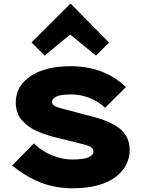

<svg xmlns="http://www.w3.org/2000/svg" viewBox="-20 -992 756 1023"><path d="M670.9 -192.9Q670.9 -149.9 651.6 -113.3Q632.3 -76.7 595.5 -48.6Q558.6 -20.5 500.5 -4.6Q442.4 11.2 369.1 11.2Q277.8 11.2 201.7 -17.3Q125.5 -45.9 44.9 -109.9L160.2 -228Q201.7 -187 256.1 -164.6Q310.5 -142.1 366.2 -142.1Q424.3 -142.1 451.2 -153.8Q478 -165.5 478 -183.1Q478 -198.2 463.6 -208.3Q449.2 -218.3 404.8 -228Q399.4 -229.5 349.6 -241.9Q299.8 -254.4 292 -255.9Q261.7 -263.2 237.5 -270.8Q213.4 -278.3 185.5 -289.6Q157.7 -300.8 137.5 -315.2Q117.2 -329.6 99.6 -348.1Q82 -366.7 73 -391.6Q64 -416.5 64 -445.8Q64 -533.2 142.8 -586.2Q221.7 -639.2 356.9 -639.2Q535.6 -639.2 650.9 -527.8L540 -418Q505.4 -451.2 457.5 -470Q409.7 -488.8 358.9 -488.8Q302.7 -488.8 279.8 -477.1Q256.8 -465.3 256.8 -448.2Q256.8 -433.1 278.8 -423.8Q300.8 -414.6 358.9 -400.9Q366.2 -398.4 410.6 -387Q455.1 -375.5 460 -374Q565.9 -348.6 618.4 -306.4Q670.9 -264.2 670.9 -192.9ZM356.9 -972.2 561 -765.1 491.2 -695.8 354 -808.1 217.8 -695.8 147.9 -766.1 355 -972.2Z"/></svg>

Font: Sinkin Sans 800 Black
Style: Regular
Weight: 900
Designer: Keith Bates
Foundry: K-Type
Version: Sinkin Sans (version 1.0)  by Keith Bates   •   © 2014   www